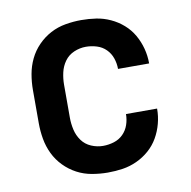

<svg xmlns="http://www.w3.org/2000/svg" viewBox="-67 -609 684 687"><g transform="rotate(-10 275.0 -265.0)"><path d="M271 12Q243 12 214 7Q185 2 159.5 -11.5Q134 -25 113.5 -46Q93 -67 80.5 -93Q68 -119 63 -147.5Q58 -176 58 -205V-325Q58 -354 63 -382.5Q68 -411 80.5 -437Q93 -463 113.5 -484Q134 -505 159.5 -518.5Q185 -532 214 -537Q243 -542 271 -542Q299 -542 325.5 -538Q352 -534 377 -522.5Q402 -511 422.5 -493Q443 -475 456.5 -451.5Q470 -428 477 -401.5Q484 -375 484 -348V-347H371Q371 -367 364.5 -386Q358 -405 344 -419Q330 -433 310.5 -439Q291 -445 271 -445Q249 -445 228 -436Q207 -427 194 -409Q181 -391 176 -369Q171 -347 171 -325V-205Q171 -183 176 -161Q181 -139 194 -121Q207 -103 228 -94Q249 -85 271 -85Q291 -85 310.5 -91Q330 -97 344 -111Q358 -125 364.5 -144Q371 -163 371 -183H484V-182Q484 -155 477 -128.5Q470 -102 456.5 -78.5Q443 -55 422.5 -37Q402 -19 377 -7.5Q352 4 325.5 8Q299 12 271 12Z"/></g></svg>

Font: Lode
Style: Bold
Weight: 700
Monospace: yes
Designer: Belleve Invis
Foundry: Belleve Invis
Version: Version 29.2.0; ttfautohint (v1.8.3)